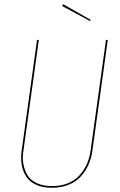

<svg xmlns="http://www.w3.org/2000/svg" viewBox="-20 -867 559 896"><path d="M274.9 -847.2 403.3 -774.4 399.9 -769 270 -838.9ZM482.9 -680.7 411.1 -163.6Q406.2 -128.4 392.8 -98.1Q379.4 -67.9 356.9 -43.2Q334.5 -18.6 299.8 -4.6Q265.1 9.3 222.2 9.3Q179.2 9.3 148.4 -4.9Q117.7 -19 102.1 -43.5Q86.4 -67.9 81.3 -98.1Q76.2 -128.4 81.1 -163.6L152.8 -680.7H161.1L89.4 -164.1Q83.5 -131.3 89.1 -101.6Q94.7 -71.8 108.6 -48.8Q122.6 -25.9 152.1 -12.2Q181.6 1.5 222.7 1.5Q264.2 1.5 297.1 -12Q330.1 -25.4 351.3 -49.1Q372.6 -72.8 385.5 -101.8Q398.4 -130.9 402.8 -164.6L474.6 -680.7Z"/></svg>

Font: Fira Sans Compressed Eight
Style: Italic
Weight: 100
Width: 3
Italic angle: -8°
Designer: Carrois Corporate & Edenspiekermann AG
Foundry: Carrois Corporate GbR & Edenspiekermann AG
Version: Version 4.203;PS 004.203;hotconv 1.0.88;makeotf.lib2.5.64775